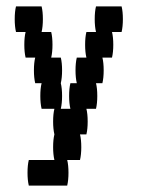

<svg xmlns="http://www.w3.org/2000/svg" viewBox="-20 -420 440 600"><path d="M360 -320H330Q334 -304 334 -280Q334 -257 330 -240H300Q304 -224 304 -200Q304 -177 300 -160H280Q284 -144 284 -120Q284 -97 280 -80H250Q254 -64 254 -40Q254 -17 250 0H230Q234 16 234 40Q234 63 230 80H190Q194 96 194 120Q194 143 190 160H70Q66 143 66 120Q66 96 70 80H150Q146 63 146 40Q146 16 150 0Q146 -17 146 -40Q146 -64 150 -80H110Q106 -97 106 -120Q106 -144 110 -160H90Q86 -177 86 -200Q86 -224 90 -240H60Q56 -257 56 -280Q56 -304 60 -320H30Q26 -337 26 -360Q26 -384 30 -400H110Q114 -384 114 -360Q114 -337 110 -320H140Q144 -304 144 -280Q144 -257 140 -240H170Q174 -224 174 -200Q174 -177 170 -160Q174 -144 174 -120Q174 -97 170 -80H200Q196 -97 196 -120Q196 -144 200 -160H220Q216 -177 216 -200Q216 -224 220 -240H250Q246 -257 246 -280Q246 -304 250 -320H280Q276 -337 276 -360Q276 -384 280 -400H360Q364 -384 364 -360Q364 -337 360 -320Z"/></svg>

Font: VT323
Style: Regular
Weight: 400
Monospace: yes
Designer: Peter Hull
Version: Version 2.000